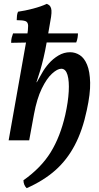

<svg xmlns="http://www.w3.org/2000/svg" viewBox="-20 -731 518 1000"><path d="M119 249Q103 234 102 208Q194 143 244 62Q294 -19 320 -133Q335 -200 338 -254.5Q341 -309 331.5 -341Q322 -373 299 -373Q279 -373 251 -347.5Q223 -322 197.5 -269.5Q172 -217 157 -136L132 0H25L120 -535Q127 -578 126.5 -597Q126 -616 112.5 -621Q99 -626 67 -626Q67 -638 68.5 -650Q70 -662 74 -670Q110 -675 152 -686Q194 -697 224 -711Q236 -706 241.5 -698Q247 -690 248 -677Q249 -664 246 -643Q233 -566 224 -515Q215 -464 206.5 -428.5Q198 -393 189.5 -364Q181 -335 170 -303H172L198 -349Q212 -375 234 -400Q256 -425 284.5 -442Q313 -459 345 -459Q372 -459 395.5 -444Q419 -429 433.5 -394Q448 -359 449.5 -301Q451 -243 432 -157Q410 -52 369.5 25Q329 102 268 156Q207 210 119 249ZM38 -508Q38 -523 41 -535Q44 -547 48 -557H386Q386 -547 384 -534.5Q382 -522 377 -510Q347 -510 304.5 -510Q262 -510 214.5 -510Q167 -510 121 -509.5Q75 -509 38 -508Z"/></svg>

Font: Vollkorn Medium
Style: Italic
Weight: 500
Italic angle: -11°
Designer: Friedrich Althausen
Foundry: Friedrich Althausen
Version: Version 5.000